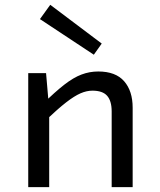

<svg xmlns="http://www.w3.org/2000/svg" viewBox="-20 -764 654 784"><path d="M168.1 -465.3 179.3 -335.1 180.9 -334.4V0H95.3V-465.3ZM167.6 -273.6 153.9 -338.8Q205 -389.1 242.5 -418.2Q280.1 -447.4 312.9 -459.7Q345.8 -472.1 381.2 -472.1Q452.2 -472.1 486.9 -432.3Q521.7 -392.5 521.7 -324.2V0H436V-309Q436 -351.5 417.6 -372.7Q399.2 -393.8 357.3 -393.8Q333.7 -393.8 308.7 -382.9Q283.7 -372 250.1 -346Q216.5 -319.9 167.6 -273.6ZM395.4 -586.1 363.1 -540.6 143.1 -686 185.2 -744.4Z"/></svg>

Font: Intel One Mono Light
Style: Regular
Weight: 300
Monospace: yes
Designer: Fred Shallcrass
Foundry: Frere-Jones Type LLC
Version: Version 1.004